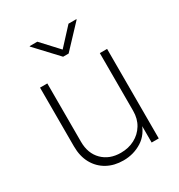

<svg xmlns="http://www.w3.org/2000/svg" viewBox="-180 -876 936 1005"><g transform="rotate(-30 288.5 -374.0)"><path d="M274.9 7.8Q219.2 7.8 176.8 -15.6Q134.3 -39.1 110.1 -82.5Q85.9 -126 85.9 -186V-541H129.9V-188.5Q129.9 -117.7 172.1 -75.7Q214.4 -33.7 282.7 -33.7Q329.6 -33.7 366.7 -53.5Q403.8 -73.2 425.5 -108.9Q447.3 -144.5 447.3 -192.4V-541H491.2V0H448.2V-121.6H456.5Q436.5 -55.2 386.5 -23.7Q336.4 7.8 274.9 7.8ZM193.8 -756.3 288.1 -654.3 382.3 -756.3H429.7V-753.4L304.7 -620.6H271.5L147.5 -753.4V-756.3Z"/></g></svg>

Font: Inter 17pt ExtraLight
Style: Regular
Weight: 250
Version: Version 4.001;git-66647c0bb